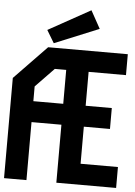

<svg xmlns="http://www.w3.org/2000/svg" viewBox="-61 -978 722 1024"><g transform="rotate(5 300.0 -466.0)"><path d="M173.5 -716 0 -536.5V0H120V-310.5H280V0H600V-112H400V-310.5H540V-422.5H400V-604H600V-716ZM120 -501.5 219 -604H280V-422.5H120ZM386.5 -932.5 161 -807.5 201.5 -740 439 -837.5Z"/></g></svg>

Font: Kode
Style: Regular
Weight: 400
Monospace: yes
Designer: Isa Ozler
Foundry: Kadena LLC
Version: Version 1.000;gftools[0.9.28]